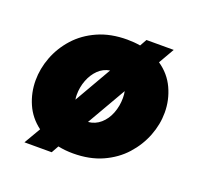

<svg xmlns="http://www.w3.org/2000/svg" viewBox="-109 -686 869 841"><g transform="rotate(20 325.0 -265.0)"><path d="M87 37 132 -40Q85 -75 62.5 -126.5Q40 -178 40 -235Q40 -290 60.5 -344Q81 -398 121 -442.5Q161 -487 220.5 -513.5Q280 -540 357 -540Q389 -540 418 -535L436 -567H563L521 -494Q571 -460 595.5 -407Q620 -354 620 -295Q620 -240 599 -186Q578 -132 538 -87.5Q498 -43 439 -16.5Q380 10 303 10Q266 10 233 3L214 37ZM231 -237Q231 -225 233 -215L332 -387Q301 -382 278.5 -360Q256 -338 243.5 -305.5Q231 -273 231 -237ZM426 -293Q426 -310 423 -324L318 -142Q351 -145 375.5 -166.5Q400 -188 413 -221.5Q426 -255 426 -293Z"/></g></svg>

Font: Be Vietnam Pro Black
Style: Italic
Weight: 900
Italic angle: -12°
Designer: Lam Bao, Tony Le, Vietanh Nguyen
Foundry: Yellow Type Foundry
Version: Version 1.002; ttfautohint (v1.8.3)